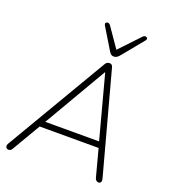

<svg xmlns="http://www.w3.org/2000/svg" viewBox="-166 -1061 1048 1187"><g transform="rotate(20 358.0 -468.0)"><path d="M29 6Q21 6 15.5 1.5Q10 -3 9 -10.5Q8 -18 13 -27L407 -696Q412 -704 418.5 -707.5Q425 -711 433 -711Q450 -711 455 -695L635 -29Q640 -10 635 -2Q630 6 620 6Q612 6 605 0Q598 -6 596 -16L546 -204L570 -195H134L166 -204L52 -10Q48 -2 42 2Q36 6 29 6ZM427 -648H425L180 -228L157 -234H559L539 -228ZM442 -758Q431 -758 424 -764Q417 -770 411 -780L326 -920Q322 -928 323.5 -933.5Q325 -939 330.5 -941Q336 -943 343 -941.5Q350 -940 355 -932L444 -803L569 -935Q575 -941 581.5 -942Q588 -943 593 -940Q598 -937 599 -931.5Q600 -926 594 -919L480 -780Q471 -769 462.5 -763.5Q454 -758 442 -758Z"/></g></svg>

Font: Nunito Variable Extra Light
Style: Italic
Weight: 200
Italic angle: -9°
Designer: Vernon Adams
Foundry: Vernon Adams
Version: Version 3.602